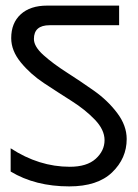

<svg xmlns="http://www.w3.org/2000/svg" viewBox="-20 -662 493 685"><path d="M227 3Q106 3 18 -50V-133Q119 -67 229 -67Q290 -67 321.5 -95.5Q353 -124 353 -162Q353 -199 318.5 -235Q284 -271 235 -302Q186 -333 137.5 -365Q89 -397 54.5 -439Q20 -481 20 -526Q20 -580 54 -611Q88 -642 148 -642H405V-572H157Q101 -572 101 -523Q101 -496 135 -465.5Q169 -435 217.5 -404Q266 -373 315 -338.5Q364 -304 398 -259Q432 -214 432 -166Q432 -97 380 -47Q328 3 227 3Z"/></svg>

Font: Hind Regular
Style: Regular
Weight: 400
Designer: Manushi Parikh, Satya Rajpurohit
Foundry: Indian Type Foundry
Version: Version 1.201;PS 1.0;hotconv 1.0.78;makeotf.lib2.5.61930; tt